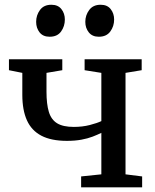

<svg xmlns="http://www.w3.org/2000/svg" viewBox="-20 -806 668 826"><path d="M329 0V-47L416 -56V-234.5Q400 -226.5 378.5 -218.2Q357 -210 329.8 -205Q302.5 -200 268 -200Q200.5 -200 158 -222.2Q115.5 -244.5 95.8 -288.5Q76 -332.5 76 -398V-492.5L18.5 -504V-551H248V-504L180 -492.5V-412Q180 -358 190.2 -324.5Q200.5 -291 226 -275.5Q251.5 -260 297.5 -260Q334.5 -260 366.5 -268.2Q398.5 -276.5 416 -285V-492.5L344 -504V-551H589.5V-504L520 -492.5V-56L591.5 -47V0ZM193 -648Q165 -648 150.2 -666.8Q135.5 -685.5 135.5 -712Q135.5 -740.5 152 -763Q168.5 -785.5 200.5 -785.5H201.5Q229.5 -785.5 244.2 -766.8Q259 -748 259 -722Q259 -693 242.8 -670.5Q226.5 -648 194 -648ZM404.5 -648Q377 -648 362 -666.8Q347 -685.5 347 -712Q347 -740.5 363.8 -763Q380.5 -785.5 412.5 -785.5H413.5Q441.5 -785.5 456.2 -766.8Q471 -748 471 -722Q471 -693 454.5 -670.5Q438 -648 405.5 -648Z"/></svg>

Font: Merriweather 28pt
Style: Regular
Weight: 400
Version: Version 2.100